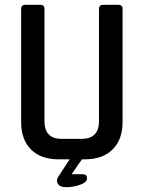

<svg xmlns="http://www.w3.org/2000/svg" viewBox="-20 -663 597 799"><path d="M409 -643H472Q490 -643 490 -627V-155Q490 -82 448.5 -41Q407 0 334 0H321L278 62H318Q332 62 337 65.5Q342 69 342 79Q342 96 313 106Q284 116 256 116Q228 116 220 100.5Q212 85 226 67L270 0H223Q150 0 109 -41Q68 -82 68 -155V-626Q68 -643 85 -643H148Q165 -643 165 -626V-159Q165 -85 237 -85H319Q392 -85 392 -159V-626Q392 -643 409 -643Z"/></svg>

Font: Rajdhani SemiBold
Style: Regular
Weight: 600
Designer: Satya Rajpurohit, Jyotish Sonowal
Foundry: Indian Type Foundry
Version: Version 1.201 February 1, 2022